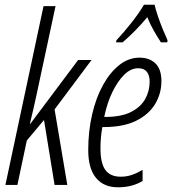

<svg xmlns="http://www.w3.org/2000/svg" viewBox="-20 -786 732 816"><path d="M3 0 165 -760H216L134 -377Q128 -349 121.5 -321Q115 -293 107 -260H109L312 -531H369L212 -321L266 0H212L167 -276L94 -189L54 0Z M481 10Q421 10 388 -30Q355 -70 355 -148Q355 -228 371.5 -299.5Q388 -371 418 -425Q448 -479 487.5 -510Q527 -541 573 -541Q615 -541 640.5 -516.5Q666 -492 666 -441Q666 -388 639 -343.5Q612 -299 558 -272.5Q504 -246 422 -246H415Q407 -203 407 -155Q407 -92 428 -63.5Q449 -35 493 -35Q518 -35 540 -42.5Q562 -50 586 -64V-17Q565 -4 539 3Q513 10 481 10ZM427 -289Q495 -289 536.5 -310Q578 -331 597 -365Q616 -399 616 -439Q616 -466 604 -481Q592 -496 567 -496Q536 -496 508 -468.5Q480 -441 457.5 -394.5Q435 -348 423 -289ZM475 -615Q506 -648 538 -688.5Q570 -729 592 -766H637Q641 -747 651 -717.5Q661 -688 672.5 -660Q684 -632 692 -615L691 -606H664Q650 -627 634 -655Q618 -683 606 -713Q582 -684 555 -656.5Q528 -629 501 -606H473Z"/></svg>

Font: Noto Sans ExtraCondensed Light
Style: Italic
Weight: 300
Width: 2
Italic angle: -12°
Designer: Monotype Design Team
Foundry: Monotype Imaging Inc.
Version: Version 2.013; ttfautohint (v1.8.4.7-5d5b)